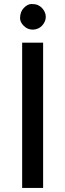

<svg xmlns="http://www.w3.org/2000/svg" viewBox="-20 -928 323 948"><path d="M141.6 -781.7Q116.2 -781.7 97.7 -800Q79.1 -818.4 79.1 -837.9Q79.1 -870.1 97.9 -889.2Q116.7 -908.2 135.7 -908.2Q154.8 -908.2 166.5 -903.1Q178.2 -897.9 186.8 -889.2Q195.3 -880.4 200.7 -868.9Q206.1 -857.4 206.1 -844.7Q206.1 -832 200.7 -820.6Q195.3 -809.1 186.8 -800.3Q178.2 -791.5 166.3 -786.6Q154.3 -781.7 141.6 -781.7ZM192.9 0H89.4V-717.3H192.9Z"/></svg>

Font: Lato-Medium
Style: Regular
Weight: 500
Designer: Lukasz Dziedzic
Foundry: tyPoland Lukasz Dziedzic
Version: Version 2.006; 2014-01-15